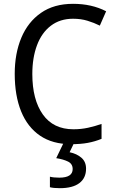

<svg xmlns="http://www.w3.org/2000/svg" viewBox="-20 -744 604 1004"><path d="M362 -646Q294 -646 246 -609.5Q198 -573 173.5 -507.5Q149 -442 149 -357Q149 -223 204 -145.5Q259 -68 364 -68Q404 -68 440.5 -76Q477 -84 511 -96V-18Q477 -4 439.5 3Q402 10 352 10Q255 10 189.5 -34.5Q124 -79 90.5 -161.5Q57 -244 57 -358Q57 -464 91.5 -546.5Q126 -629 194 -676.5Q262 -724 362 -724Q460 -724 535 -685L502 -610Q472 -625 437.5 -635.5Q403 -646 362 -646ZM430 138Q430 187 395 213.5Q360 240 293 240Q259 240 241 235V180Q260 185 290 185Q360 185 360 140Q360 113 336 101Q312 89 274 83L314 0H369L344 52Q382 60 406 81Q430 102 430 138Z"/></svg>

Font: Noto Sans Ethiopic SemCond
Style: Regular
Weight: 400
Width: 4
Designer: Monotype Design Team
Foundry: Monotype Imaging Inc.
Version: Version 2.102; ttfautohint (v1.8.4.7-5d5b)